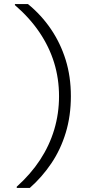

<svg xmlns="http://www.w3.org/2000/svg" viewBox="-20 -820 430 940"><path d="M126 100H62V94Q130 33 176 -37Q222 -107 245.5 -185.5Q269 -264 269 -349Q269 -435 245 -513Q221 -591 173 -662Q125 -733 53 -795V-800H117Q182 -747 229 -678Q276 -609 301.5 -527Q327 -445 327 -349Q327 -253 302 -170.5Q277 -88 231.5 -20.5Q186 47 126 100Z"/></svg>

Font: Albert Sans Light
Style: Regular
Weight: 300
Designer: Andreas Rasmussen
Foundry: a.Foundry
Version: Version 1.025